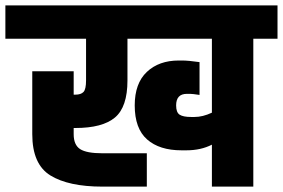

<svg xmlns="http://www.w3.org/2000/svg" viewBox="-30 -694 1052 714"><path d="M1002 -550H912V0H758V-156Q717 -135 663 -135H645Q563 -135 517 -175.5Q471 -216 471 -302Q471 -384 516 -426.5Q561 -469 635 -469H647Q670 -469 712 -463V-341Q686 -345 677 -345H665Q625 -345 625 -302Q625 -276 638 -267.5Q651 -259 681 -259H693Q724 -259 758 -275V-550H444V-395Q444 -296 397.5 -257Q351 -218 250 -218H244V-195Q244 -155 268 -139.5Q292 -124 351 -124H516V0H351Q225 0 157.5 -41.5Q90 -83 90 -195V-429H244V-342H250Q271 -342 280.5 -352Q290 -362 290 -395V-550H-10V-674H1002Z"/></svg>

Font: Biryani Black
Style: Regular
Weight: 900
Designer: Dan Reynolds and Mathieu Reguer
Foundry: Dan Reynolds and Mathieu Reguer
Version: Version 1.004; ttfautohint (v1.1) -l 5 -r 5 -G 72 -x 0 -D la